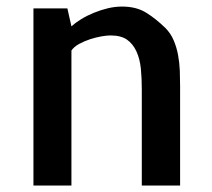

<svg xmlns="http://www.w3.org/2000/svg" viewBox="-20 -577 659 597"><path d="M540 0H420.9V-299.8Q420.9 -333 418 -363.3Q415 -393.6 404.3 -417Q393.6 -440.4 375 -453.6Q356.4 -466.8 323.2 -466.8Q312.5 -466.8 295.4 -463.9Q278.3 -460.9 260.3 -455.1Q242.2 -449.2 226.1 -440.4Q210 -431.6 202.1 -419.9V-414.1V-412.1V-195.3V-193.4V0H84V-550.8H189.5L202.1 -495.1Q213.9 -505.9 231.9 -517.1Q250 -528.3 271.5 -537.1Q293 -545.9 315.4 -551.3Q337.9 -556.6 359.4 -556.6Q403.3 -556.6 433.6 -538.1Q463.9 -519.5 494.1 -490.2Q510.7 -473.6 520 -451.7Q529.3 -429.7 533.7 -405.8Q538.1 -381.8 539.1 -357.4Q540 -333 540 -309.6V-19.5Z"/></svg>

Font: Allerta
Style: Regular
Weight: 400
Designer: Matt McInerney
Foundry: Matt McInerney
Version: Version 1.0